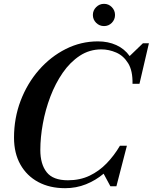

<svg xmlns="http://www.w3.org/2000/svg" viewBox="-20 -977 801 1007"><path d="M467.1 -898.4Q467.1 -922.4 484.3 -939.6Q501.6 -956.9 525.6 -956.9Q549.6 -956.9 566.5 -939.6Q583.3 -922.4 583.3 -898.4Q583.3 -874.4 566.5 -857.3Q549.6 -840.2 525.6 -840.2Q501.6 -840.2 484.3 -857.3Q467.1 -874.4 467.1 -898.4ZM321.5 10Q241 10 180.8 -22.2Q120.5 -54.5 87 -114Q53.5 -173.5 53.5 -255Q53.5 -357.5 88.2 -448.8Q123 -540 184.2 -610Q245.5 -680 325 -720Q404.5 -760 493.5 -760Q547 -760 590 -740.5Q633 -721 660 -683L729.5 -750H761L711.5 -537.5H675Q676.5 -606 652 -645.5Q627.5 -685 589.2 -701.5Q551 -718 511.5 -718Q449.5 -718 398.8 -684.8Q348 -651.5 309.2 -595.5Q270.5 -539.5 244.2 -470.5Q218 -401.5 204.8 -328.8Q191.5 -256 191.5 -190.5Q191.5 -116 224.8 -73.8Q258 -31.5 336 -31.5Q399.5 -31.5 449.8 -55.5Q500 -79.5 539.5 -120.5Q579 -161.5 609 -212.5H645.5L590.5 0H559L523.5 -66Q482 -31 430.8 -10.5Q379.5 10 321.5 10Z"/></svg>

Font: Bodoni* 06pt Medium
Style: Italic
Weight: 500
Italic angle: -13°
Version: Version 2.3